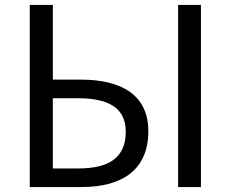

<svg xmlns="http://www.w3.org/2000/svg" viewBox="-20 -754 931 774"><path d="M100 0H309C472 0 578 -69 578 -225C578 -372 468 -433 307 -433H193V-734H100ZM193 -75V-358H294C422 -358 487 -316 487 -223C487 -120 421 -75 297 -75ZM698 0H790V-734H698Z"/></svg>

Font: Microsoft YaHei
Style: Regular
Weight: 400
Designer: Ryoko NISHIZUKA 西塚涼子 (kana, bopomofo & ideographs); Paul D. Hunt (Latin, Greek & Cyrillic); Sandoll Communications 산돌커뮤니
Foundry: Adobe
Version: Version 2.001;hotconv 1.0.111;makeotfexe 2.5.65597